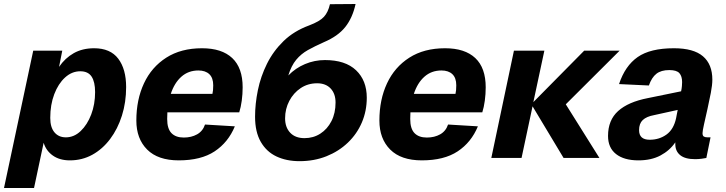

<svg xmlns="http://www.w3.org/2000/svg" viewBox="-43 -789 3624 959"><path d="M-23 150 123 -536H268L252 -455Q282 -499 325.5 -523.5Q369 -548 427 -548Q508 -548 547.5 -496Q587 -444 587 -354Q587 -278 566 -211.5Q545 -145 507 -94.5Q469 -44 418 -16Q367 12 306 12Q255 12 221 -12Q187 -36 175 -76L127 150ZM286 -103Q327 -103 360 -134.5Q393 -166 412.5 -217Q432 -268 432 -329Q432 -380 414.5 -406.5Q397 -433 358 -433Q316 -433 282 -402Q248 -371 228 -318.5Q208 -266 208 -200Q208 -153 229 -128Q250 -103 286 -103Z M850 12Q746 12 692 -42Q638 -96 638 -187Q638 -291 676 -372.5Q714 -454 787.5 -501Q861 -548 966 -548Q1065 -548 1117 -499Q1169 -450 1169 -353Q1169 -319 1164.5 -286Q1160 -253 1152 -228H793Q792 -212 792 -195Q792 -146 813.5 -124Q835 -102 875 -102Q913 -102 941.5 -118Q970 -134 981 -167L1130 -158Q1097 -78 1029 -33Q961 12 850 12ZM948 -437Q898 -437 863 -406Q828 -375 810 -320H1018Q1020 -328 1021 -338.5Q1022 -349 1022 -363Q1022 -400 1002.5 -418.5Q983 -437 948 -437Z M1453 16Q1388 16 1338 -7.5Q1288 -31 1259.5 -80.5Q1231 -130 1231 -206Q1231 -270 1245 -338.5Q1259 -407 1290.5 -470.5Q1322 -534 1373.5 -584Q1425 -634 1501 -662Q1554 -682 1575 -705Q1596 -728 1605 -768L1733 -769Q1718 -700 1681.5 -654Q1645 -608 1574 -578Q1529 -558 1495 -539Q1461 -520 1436.5 -490.5Q1412 -461 1397 -412Q1433 -449 1480.5 -469Q1528 -489 1580 -489Q1682 -489 1735.5 -438Q1789 -387 1789 -301Q1789 -235 1764.5 -177.5Q1740 -120 1694.5 -76.5Q1649 -33 1587.5 -8.5Q1526 16 1453 16ZM1478 -99Q1522 -99 1557 -121.5Q1592 -144 1612.5 -184Q1633 -224 1633 -277Q1633 -321 1608.5 -347Q1584 -373 1541 -373Q1495 -373 1459 -349Q1423 -325 1402 -285Q1381 -245 1381 -198Q1381 -153 1406.5 -126Q1432 -99 1478 -99Z M2064 12Q1960 12 1906 -42Q1852 -96 1852 -187Q1852 -291 1890 -372.5Q1928 -454 2001.5 -501Q2075 -548 2180 -548Q2279 -548 2331 -499Q2383 -450 2383 -353Q2383 -319 2378.5 -286Q2374 -253 2366 -228H2007Q2006 -212 2006 -195Q2006 -146 2027.5 -124Q2049 -102 2089 -102Q2127 -102 2155.5 -118Q2184 -134 2195 -167L2344 -158Q2311 -78 2243 -33Q2175 12 2064 12ZM2162 -437Q2112 -437 2077 -406Q2042 -375 2024 -320H2232Q2234 -328 2235 -338.5Q2236 -349 2236 -363Q2236 -400 2216.5 -418.5Q2197 -437 2162 -437Z M2411 0 2524 -536H2676L2621 -279L2875 -536H3052L2783 -268L2951 0H2772L2617 -258L2562 0Z M3330 -69Q3330 -74 3330 -78Q3302 -37 3256 -12.5Q3210 12 3146 12Q3074 12 3034 -19.5Q2994 -51 2994 -110Q2994 -189 3044.5 -234.5Q3095 -280 3193 -299L3359 -333Q3362 -347 3363 -359Q3364 -371 3364 -379Q3364 -408 3350.5 -423.5Q3337 -439 3300 -439Q3259 -439 3235.5 -420.5Q3212 -402 3198 -362L3049 -369Q3079 -460 3142 -504Q3205 -548 3323 -548Q3421 -548 3468 -508Q3515 -468 3515 -391Q3515 -365 3507.5 -325.5Q3500 -286 3490.5 -244Q3481 -202 3473.5 -168.5Q3466 -135 3466 -124Q3466 -111 3472.5 -107Q3479 -103 3491 -103H3506L3485 0Q3477 2 3460.5 4Q3444 6 3429 6Q3379 6 3354.5 -14Q3330 -34 3330 -69ZM3149 -139Q3149 -91 3202 -91Q3250 -91 3286 -117Q3322 -143 3334 -199Q3335 -207 3337.5 -217.5Q3340 -228 3342 -240L3224 -214Q3186 -207 3167.5 -189.5Q3149 -172 3149 -139Z"/></svg>

Font: Geist
Style: Bold Italic
Weight: 700
Italic angle: -12°
Designer: Basement.studio, Andrés Briganti, Mateo Zaragoza
Foundry: Basement.studio, Vercel, Andrés Briganti, Guido Ferreyra, Mateo Zaragoza
Version: Version 1.500; ttfautohint (v1.8.4.7-5d5b)